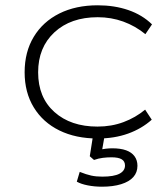

<svg xmlns="http://www.w3.org/2000/svg" viewBox="-20 -515 624 725"><path d="M349 8Q266 8 204 -22.5Q142 -53 107.5 -109.5Q73 -166 73 -242Q73 -319 107.5 -376Q142 -433 204 -464Q266 -495 349 -495Q412 -495 464.5 -477Q517 -459 554 -423L529 -386Q491 -417 445.5 -433.5Q400 -450 349 -450Q247 -450 185.5 -393Q124 -336 124 -242Q124 -147 185.5 -92Q247 -37 348 -37Q401 -37 446.5 -54Q492 -71 528 -101L553 -63Q515 -29 463.5 -10.5Q412 8 349 8ZM365 190Q337 190 311.5 185Q286 180 270 171L281 134Q306 144 324.5 148Q343 152 366 152Q410 152 431 141Q452 130 452 110Q452 94 439.5 86.5Q427 79 401 79Q385 79 368.5 81Q352 83 335 89L319 75L334 -20H378L365 55L345 53Q366 48 379.5 46.5Q393 45 404 45Q435 45 456 52.5Q477 60 488 75Q499 90 499 111Q499 136 483.5 153.5Q468 171 437.5 180.5Q407 190 365 190Z"/></svg>

Font: Nunito Sans 10pt Expanded ExtraLight
Style: Regular
Weight: 250
Width: 7
Designer: Vernon Adams
Foundry: Vernon Adams
Version: Version 3.101;gftools[0.9.27]